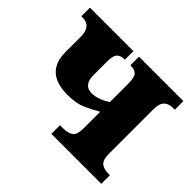

<svg xmlns="http://www.w3.org/2000/svg" viewBox="-125 -710 883 883"><g transform="rotate(45 316.5 -268.0)"><path d="M294 0H619V-56H609Q579 -56 562.5 -69.5Q546 -83 546 -123V-411Q546 -450 562 -465Q578 -480 604 -480H617V-536H328V-480H333Q356 -480 368.5 -467.5Q381 -455 381 -415V-294Q334 -263 293 -263Q240 -263 240 -329V-417Q240 -455 252.5 -467.5Q265 -480 287 -480H292V-536H9V-480H16Q74 -480 74 -412V-312Q74 -179 220 -179Q275 -179 312.5 -195.5Q350 -212 381 -231V-123Q381 -79 362 -67.5Q343 -56 312 -56H294Z"/></g></svg>

Font: Noto Serif SemiCondensed Extra
Style: Regular
Weight: 800
Width: 4
Designer: Monotype Design Team
Foundry: Monotype Imaging Inc.
Version: Version 1.002